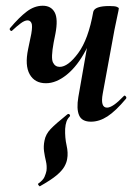

<svg xmlns="http://www.w3.org/2000/svg" viewBox="-20 -415 480 669"><path d="M119 234Q118 235 114.5 230.5Q111 226 113 225Q130 213 135 201.5Q140 190 142 180Q144 163 140 146.5Q136 130 133.5 112.5Q131 95 135 75Q139 53 156 35Q173 17 214 -16Q219 -20 222.5 -16Q226 -12 222 -8Q215 -1 211.5 9Q208 19 207 34Q206 65 212 91.5Q218 118 214 139Q212 152 204 166Q196 180 177 196Q158 212 119 234ZM140 -125Q101 -125 83.5 -156Q66 -187 78 -244L89 -297Q94 -326 89.5 -335Q85 -344 76 -344Q66 -344 52.5 -334Q39 -324 23 -309Q20 -305 16 -309Q12 -313 15 -317Q47 -355 73.5 -375Q100 -395 129 -395Q158 -395 170.5 -372Q183 -349 173 -297L167 -267Q157 -213 164.5 -197.5Q172 -182 188 -182Q217 -182 252.5 -230Q288 -278 305 -374L324 -373Q309 -297 279.5 -241Q250 -185 213 -155Q176 -125 140 -125ZM297 9Q265 9 255.5 -13.5Q246 -36 253 -77L305 -374Q310 -394 361 -394Q381 -394 387.5 -391Q394 -388 394 -386Q394 -382 389 -360Q384 -338 379 -312L338 -89Q329 -40 353 -40Q363 -40 377.5 -50Q392 -60 411 -80Q414 -84 418 -79.5Q422 -75 419 -71Q383 -28 354.5 -9.5Q326 9 297 9Z"/></svg>

Font: Cormorant Light
Style: Italic
Weight: 300
Italic angle: -10°
Designer: Christian Thalmann (Catharsis Fonts)
Foundry: Catharsis Fonts
Version: Version 4.000